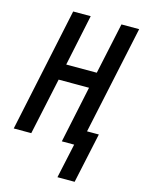

<svg xmlns="http://www.w3.org/2000/svg" viewBox="-135 -792 798 1068"><g transform="rotate(15 264.5 -257.5)"><path d="M304 199H403L465 -90H397L530 -714H428L365 -419H189L251 -714H150L-1 0H100L170 -327H345L276 0H347Z"/></g></svg>

Font: Noto Sans UI Condensed Medium
Style: Italic
Weight: 500
Width: 3
Italic angle: -12°
Designer: Monotype Design Team
Foundry: Monotype Imaging Inc.
Version: Version 1.901